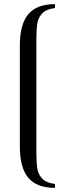

<svg xmlns="http://www.w3.org/2000/svg" viewBox="-20 -745 328 929"><path d="M76 -38V-524Q76 -628 117 -676.5Q158 -725 246 -725V-706Q205 -701 185.5 -681.5Q166 -662 161 -633.5Q156 -605 156 -555V-6Q156 44 161 72.5Q166 101 185.5 120.5Q205 140 246 145V164Q158 164 117 115.5Q76 67 76 -38Z"/></svg>

Font: Fahkwang Light
Style: Regular
Weight: 300
Version: Version 1.000; ttfautohint (v1.6)